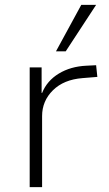

<svg xmlns="http://www.w3.org/2000/svg" viewBox="-20 -769 447 789"><path d="M102 0V-492H151V-387H153Q173 -437 221.5 -466.5Q270 -496 335 -499L375 -501L380 -453L319 -448Q242 -442 197.5 -398Q153 -354 153 -292V0ZM210 -558 314 -749H375L250 -558Z"/></svg>

Font: Nunito Sans 7pt ExtraLight
Style: Regular
Weight: 250
Designer: Vernon Adams
Foundry: Vernon Adams
Version: Version 3.101;gftools[0.9.27]